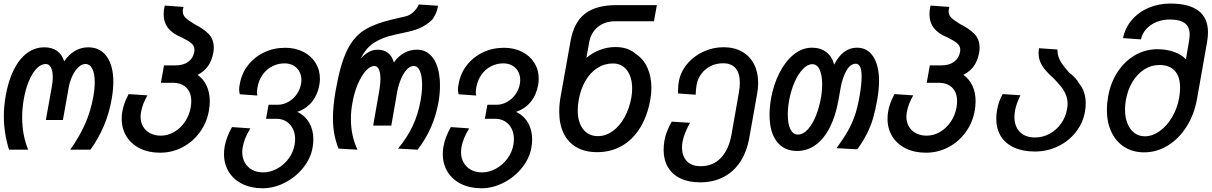

<svg xmlns="http://www.w3.org/2000/svg" viewBox="-20 -818 6645 1053"><path d="M1 -181Q1 -232.5 11 -291.5Q25.5 -375 55.5 -435Q85.5 -495 128.2 -526.8Q171 -558.5 223 -558.5Q266 -558.5 293.2 -538.5Q320.5 -518.5 332 -481.5Q356.5 -518.5 390.5 -538.5Q424.5 -558.5 464 -558.5Q529.5 -558.5 565.5 -508Q601.5 -457.5 601.5 -368.5Q601.5 -325.5 592.5 -275Q566 -122 476 3H365Q415 -67 446 -136.8Q477 -206.5 491.5 -286Q499.5 -330.5 499.5 -367.5Q499.5 -414.5 486.2 -440.8Q473 -467 448.5 -467Q429 -467 410.2 -449.5Q391.5 -432 377.2 -402.5Q363 -373 357 -339.5L325 -160H231.5L265 -347Q269.5 -372.5 269.5 -394.5Q269.5 -427.5 259.5 -447.2Q249.5 -467 231 -467Q205.5 -467 181.5 -442.8Q157.5 -418.5 138.8 -374.2Q120 -330 110 -272Q101.5 -222 101.5 -174.5Q101.5 -77.5 134.5 3H29.5Q1 -89.5 1 -181Z M647.5 -166.5Q647.5 -187.5 651 -207Q654.5 -228 662.5 -250.5Q670.5 -273 685.5 -302L788.5 -295Q774.5 -270 766.2 -248.8Q758 -227.5 753.5 -203.5Q751 -188.5 751 -178Q751 -147.5 764.8 -124Q778.5 -100.5 803.8 -87.2Q829 -74 862 -74Q900.5 -74 935.2 -94.2Q970 -114.5 994 -149.8Q1018 -185 1026 -229Q1029 -247 1029 -263Q1029 -310.5 1002.2 -337.2Q975.5 -364 926.5 -364H862.5L879.5 -459.5H944Q985.5 -459.5 1012.5 -479.2Q1039.5 -499 1045.5 -533.5Q1046.5 -541.5 1046.5 -545Q1046.5 -565.5 1030.5 -579.8Q1014.5 -594 977 -612.5Q926.5 -632.5 902 -664Q877.5 -695.5 877.5 -740Q877.5 -762 883.5 -787.5L986.5 -780Q982.5 -765.5 982.5 -756Q982.5 -736 996.8 -721.5Q1011 -707 1046.5 -685.5Q1095.5 -661 1124 -632Q1152.5 -603 1152.5 -556Q1152.5 -545 1150 -529Q1142 -485.5 1120.8 -455.5Q1099.5 -425.5 1063.5 -407.5Q1096.5 -384 1113.5 -347Q1130.5 -310 1130.5 -263.5Q1130.5 -239 1126 -212.5Q1114.5 -145.5 1076 -92.8Q1037.5 -40 980.5 -10.2Q923.5 19.5 858 19.5Q795 19.5 747.2 -4.2Q699.5 -28 673.5 -70.2Q647.5 -112.5 647.5 -166.5Z M1208.5 27Q1208.5 6 1212 -14.5Q1221.5 -66.5 1252.5 -121L1353 -114Q1319 -58.5 1311 -10.5Q1308.5 5.5 1308.5 16.5Q1308.5 49 1323 74.2Q1337.5 99.5 1363.5 113.5Q1389.5 127.5 1423.5 127.5Q1462 127.5 1499 107.5Q1536 87.5 1562 53Q1588 18.5 1595.5 -23.5Q1598.5 -39.5 1598.5 -54Q1598.5 -87 1585.8 -112.5Q1573 -138 1549.8 -152.2Q1526.5 -166.5 1496.5 -166.5H1439L1453 -243.5H1504Q1533 -243.5 1560.2 -258.5Q1587.5 -273.5 1606.5 -299.8Q1625.5 -326 1631 -358Q1633 -368 1633 -379.5Q1633 -406 1621.2 -426.8Q1609.5 -447.5 1588.5 -459Q1567.5 -470.5 1541 -470.5Q1504 -470.5 1472.8 -454.2Q1441.5 -438 1420.5 -408.5Q1399.5 -379 1392.5 -340Q1389.5 -323.5 1389.5 -312.5Q1389.5 -303.5 1391.5 -294L1295 -301Q1291.5 -318.5 1291.5 -327Q1291.5 -339.5 1295 -356.5Q1305 -415 1340.2 -460.2Q1375.5 -505.5 1428.5 -530.8Q1481.5 -556 1544 -556Q1599.5 -556 1643 -534Q1686.5 -512 1710.5 -473.5Q1734.5 -435 1734.5 -386.5Q1734.5 -370 1731.5 -352.5Q1721.5 -296.5 1690 -258.5Q1658.5 -220.5 1610 -204.5Q1652.5 -184.5 1675.5 -145.2Q1698.5 -106 1698.5 -54Q1698.5 -32 1694 -7Q1683.5 51.5 1642.5 102.5Q1601.5 153.5 1542 184Q1482.5 214.5 1420.5 214.5Q1357 214.5 1309 190.8Q1261 167 1234.8 124.5Q1208.5 82 1208.5 27Z M1806 -171Q1806 -237.5 1821 -322Q1845.5 -462.5 1881.5 -538Q1917.5 -613.5 1973.8 -650.2Q2030 -687 2128 -710.5L2205 -728.5Q2228.5 -734 2248.2 -753Q2268 -772 2277 -793.5L2382.5 -786.5Q2378.5 -763.5 2372 -748Q2365.5 -732.5 2353 -713Q2330 -689 2297.5 -671.5Q2265 -654 2217.5 -643.5L2146.5 -628Q2076 -612.5 2031.2 -583.5Q1986.5 -554.5 1958.5 -497Q1980.5 -521 2003 -533.2Q2025.5 -545.5 2050.5 -545.5Q2120.5 -545.5 2140 -475.5Q2190.5 -545.5 2266.5 -545.5Q2308 -545.5 2336.5 -520.2Q2365 -495 2379 -450.8Q2393 -406.5 2393 -349.5Q2393 -301.5 2384.5 -255.5Q2371.5 -184 2344 -121Q2316.5 -58 2270.5 3L2163 -3Q2213 -63 2243 -126.5Q2273 -190 2286.5 -266Q2295 -312 2295 -353.5Q2295 -401.5 2282.8 -428.8Q2270.5 -456 2249 -456Q2228.5 -456 2210.2 -435.8Q2192 -415.5 2178.5 -383.2Q2165 -351 2158.5 -315.5L2126 -129H2026.5L2060.5 -323Q2066.5 -357.5 2066.5 -385.5Q2066.5 -418.5 2058 -437.2Q2049.5 -456 2032.5 -456Q2010.5 -456 1986.5 -429.8Q1962.5 -403.5 1942.5 -357Q1922.5 -310.5 1912.5 -252.5Q1904.5 -209.5 1904.5 -165.5Q1904.5 -73.5 1940.5 3L1836.5 -3Q1821 -42.5 1813.5 -82.8Q1806 -123 1806 -171Z M2408.5 27Q2408.5 6 2412 -14.5Q2421.5 -66.5 2452.5 -121L2553 -114Q2519 -58.5 2511 -10.5Q2508.5 5.5 2508.5 16.5Q2508.5 49 2523 74.2Q2537.5 99.5 2563.5 113.5Q2589.5 127.5 2623.5 127.5Q2662 127.5 2699 107.5Q2736 87.5 2762 53Q2788 18.5 2795.5 -23.5Q2798.5 -39.5 2798.5 -54Q2798.5 -87 2785.8 -112.5Q2773 -138 2749.8 -152.2Q2726.5 -166.5 2696.5 -166.5H2639L2653 -243.5H2704Q2733 -243.5 2760.2 -258.5Q2787.5 -273.5 2806.5 -299.8Q2825.5 -326 2831 -358Q2833 -368 2833 -379.5Q2833 -406 2821.2 -426.8Q2809.5 -447.5 2788.5 -459Q2767.5 -470.5 2741 -470.5Q2704 -470.5 2672.8 -454.2Q2641.5 -438 2620.5 -408.5Q2599.5 -379 2592.5 -340Q2589.5 -323.5 2589.5 -312.5Q2589.5 -303.5 2591.5 -294L2495 -301Q2491.5 -318.5 2491.5 -327Q2491.5 -339.5 2495 -356.5Q2505 -415 2540.2 -460.2Q2575.5 -505.5 2628.5 -530.8Q2681.5 -556 2744 -556Q2799.5 -556 2843 -534Q2886.5 -512 2910.5 -473.5Q2934.5 -435 2934.5 -386.5Q2934.5 -370 2931.5 -352.5Q2921.5 -296.5 2890 -258.5Q2858.5 -220.5 2810 -204.5Q2852.5 -184.5 2875.5 -145.2Q2898.5 -106 2898.5 -54Q2898.5 -32 2894 -7Q2883.5 51.5 2842.5 102.5Q2801.5 153.5 2742 184Q2682.5 214.5 2620.5 214.5Q2557 214.5 2509 190.8Q2461 167 2434.8 124.5Q2408.5 82 2408.5 27Z M3047 -206Q3047 -245.5 3054 -284.5L3109 -592.5Q3127 -695 3187.8 -742.5Q3248.5 -790 3361 -790H3582.5L3566.5 -701.5H3356.5Q3297 -701.5 3258.8 -670.2Q3220.5 -639 3211 -584.5L3196 -500.5Q3227.5 -527.5 3269 -543.8Q3310.5 -560 3355 -560Q3390.5 -560 3418 -550.5Q3445.5 -541 3468.5 -521Q3509 -494.5 3530.8 -446.2Q3552.5 -398 3552.5 -336Q3552.5 -307.5 3547 -273.5Q3531 -183 3491 -117.8Q3451 -52.5 3390.8 -18Q3330.5 16.5 3255 16.5Q3189 16.5 3142.2 -10.2Q3095.5 -37 3071.2 -87Q3047 -137 3047 -206ZM3442.5 -282.5Q3447 -309 3447 -333Q3447 -373.5 3434.5 -404.5Q3422 -435.5 3398.2 -452.8Q3374.5 -470 3342 -470Q3295 -470 3256 -445Q3217 -420 3190.5 -374.2Q3164 -328.5 3153.5 -268Q3148.5 -240 3148.5 -213Q3148.5 -148 3177.8 -109.8Q3207 -71.5 3259.5 -71.5Q3302.5 -71.5 3340.2 -98.8Q3378 -126 3404.8 -174Q3431.5 -222 3442.5 -282.5Z M3619.5 3.5Q3619.5 -20 3624 -47Q3632.5 -95.5 3664 -151L3764.5 -144.5Q3750 -119.5 3739 -92.5Q3728 -65.5 3723.5 -42Q3720.5 -25 3720.5 -9.5Q3720.5 38 3747 65.8Q3773.5 93.5 3822.5 93.5Q3890 93.5 3933.5 48Q3977 2.5 3992 -80.5L4032.5 -311.5Q4037.5 -338.5 4037.5 -364.5Q4037.5 -416 4014.5 -443.5Q3991.5 -471 3945.5 -471Q3908 -471 3877.2 -455.5Q3846.5 -440 3826.5 -413Q3806.5 -386 3800.5 -353.5Q3795.5 -324.5 3795.5 -298.5L3698.5 -305.5Q3698.5 -316.5 3699 -334.2Q3699.5 -352 3703 -371Q3712.5 -423.5 3748 -466.5Q3783.5 -509.5 3836.5 -534.2Q3889.5 -559 3948.5 -559Q4006.5 -559 4049.5 -534.8Q4092.5 -510.5 4115.2 -466.2Q4138 -422 4138 -363.5Q4138 -335 4133 -307L4090 -65.5Q4076.5 13.5 4040 69Q4003.5 124.5 3947.5 153.2Q3891.5 182 3819.5 182Q3757 182 3712 160.5Q3667 139 3643.2 98.8Q3619.5 58.5 3619.5 3.5Z M4200.5 -188Q4200.5 -233 4209 -279.5Q4222.5 -354.5 4254.5 -417.8Q4286.5 -481 4332.8 -518.8Q4379 -556.5 4433.5 -556.5Q4480 -556.5 4512 -531.8Q4544 -507 4555 -463.5Q4579 -511 4610.5 -533.8Q4642 -556.5 4679 -556.5Q4737.5 -556.5 4769.2 -507.8Q4801 -459 4801 -373Q4801 -327.5 4791 -270.5Q4781 -214 4768.8 -171.5Q4756.5 -129 4735.8 -87.2Q4715 -45.5 4682 1L4568 -5.5Q4606.5 -58.5 4629.8 -99.5Q4653 -140.5 4668 -184Q4683 -227.5 4693 -284.5Q4705.5 -352.5 4705.5 -398.5Q4705.5 -468.5 4673.5 -468.5Q4643 -468.5 4621.2 -429Q4599.5 -389.5 4589.5 -332L4578.5 -269Q4563 -182 4531 -119.2Q4499 -56.5 4453.2 -23.2Q4407.5 10 4351.5 10Q4279.5 10 4240 -42.2Q4200.5 -94.5 4200.5 -188ZM4482 -279.5Q4489 -318 4489 -356.5Q4489 -407 4475 -436.5Q4461 -466 4435 -466Q4409 -466 4383.2 -439.2Q4357.5 -412.5 4337.5 -366.8Q4317.5 -321 4307.5 -265.5Q4300.5 -227 4300.5 -189.5Q4300.5 -139 4314.8 -109.5Q4329 -80 4355.5 -80Q4385 -80 4410.8 -108.8Q4436.5 -137.5 4454.8 -183.2Q4473 -229 4482 -279.5Z M4847.5 -166.5Q4847.5 -187.5 4851 -207Q4854.5 -228 4862.5 -250.5Q4870.5 -273 4885.5 -302L4988.5 -295Q4974.5 -270 4966.2 -248.8Q4958 -227.5 4953.5 -203.5Q4951 -188.5 4951 -178Q4951 -147.5 4964.8 -124Q4978.5 -100.5 5003.8 -87.2Q5029 -74 5062 -74Q5100.5 -74 5135.2 -94.2Q5170 -114.5 5194 -149.8Q5218 -185 5226 -229Q5229 -247 5229 -263Q5229 -310.5 5202.2 -337.2Q5175.5 -364 5126.5 -364H5062.5L5079.5 -459.5H5144Q5185.5 -459.5 5212.5 -479.2Q5239.5 -499 5245.5 -533.5Q5246.5 -541.5 5246.5 -545Q5246.5 -565.5 5230.5 -579.8Q5214.5 -594 5177 -612.5Q5126.5 -632.5 5102 -664Q5077.5 -695.5 5077.5 -740Q5077.5 -762 5083.5 -787.5L5186.5 -780Q5182.5 -765.5 5182.5 -756Q5182.5 -736 5196.8 -721.5Q5211 -707 5246.5 -685.5Q5295.5 -661 5324 -632Q5352.5 -603 5352.5 -556Q5352.5 -545 5350 -529Q5342 -485.5 5320.8 -455.5Q5299.5 -425.5 5263.5 -407.5Q5296.5 -384 5313.5 -347Q5330.5 -310 5330.5 -263.5Q5330.5 -239 5326 -212.5Q5314.5 -145.5 5276 -92.8Q5237.5 -40 5180.5 -10.2Q5123.5 19.5 5058 19.5Q4995 19.5 4947.2 -4.2Q4899.5 -28 4873.5 -70.2Q4847.5 -112.5 4847.5 -166.5Z M5444 -167Q5444 -190.5 5448.5 -216Q5457 -263 5479 -302L5576.5 -295.5Q5553.5 -248.5 5547 -212.5Q5543.5 -190.5 5543.5 -177Q5543.5 -124.5 5573.5 -94.2Q5603.5 -64 5656.5 -64Q5698.5 -64 5735.8 -84Q5773 -104 5798.5 -139.2Q5824 -174.5 5832 -219Q5835 -235 5835 -249Q5835 -276 5825.5 -298.8Q5816 -321.5 5801 -340.5Q5786 -359.5 5760 -387Q5732.5 -411.5 5715 -431.5Q5697.5 -451.5 5686.8 -475Q5676 -498.5 5676 -526.5Q5676 -537.5 5678.5 -553.5L5779 -546.5Q5779.5 -524 5785.2 -506.2Q5791 -488.5 5804.2 -468.8Q5817.5 -449 5843 -420.5Q5864 -404 5876.8 -390.2Q5889.5 -376.5 5896 -363Q5934.5 -319 5934.5 -250.5Q5934.5 -231 5930.5 -206Q5919.5 -143.5 5880.2 -93.5Q5841 -43.5 5782 -15.2Q5723 13 5655.5 13Q5589.5 13 5541.8 -8.8Q5494 -30.5 5469 -71Q5444 -111.5 5444 -167Z M6050.5 -215.5Q6050.5 -251 6057 -287Q6070.5 -364 6109.2 -423.2Q6148 -482.5 6204.8 -515.2Q6261.5 -548 6327.5 -548Q6376.5 -548 6417.8 -533.8Q6459 -519.5 6484 -493L6501.5 -595.5Q6504.5 -613.5 6504.5 -628Q6504.5 -671.5 6477.5 -691.2Q6450.5 -711 6396.5 -711Q6355.5 -711 6321.8 -697Q6288 -683 6266 -658.2Q6244 -633.5 6237.5 -602L6139 -609Q6150.5 -665 6187.2 -708.2Q6224 -751.5 6279 -775Q6334 -798.5 6398.5 -798.5Q6501 -798.5 6553 -758.8Q6605 -719 6605 -640.5Q6605 -617 6600.5 -590L6545 -276Q6530 -191 6487.8 -124Q6445.5 -57 6384.8 -19.8Q6324 17.5 6255 17.5Q6193 17.5 6146.8 -11.8Q6100.5 -41 6075.5 -93.8Q6050.5 -146.5 6050.5 -215.5ZM6447 -282Q6452 -310.5 6452 -337Q6452 -397.5 6423.2 -429.5Q6394.5 -461.5 6338.5 -461.5Q6294 -461.5 6255.8 -437.2Q6217.5 -413 6191 -369.2Q6164.5 -325.5 6154.5 -268Q6150 -242 6150 -217.5Q6150 -175 6163.2 -141.5Q6176.5 -108 6201 -89.2Q6225.5 -70.5 6258.5 -70.5Q6300.5 -70.5 6340.2 -99Q6380 -127.5 6408.5 -176Q6437 -224.5 6447 -282Z"/></svg>

Font: JuliaMono Medium
Style: Italic
Weight: 500
Italic angle: -9°
Monospace: yes
Designer: cormullion
Foundry: corm
Version: Version 0.054; ttfautohint (v1.8.4)